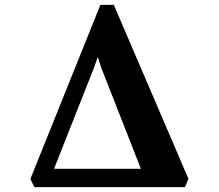

<svg xmlns="http://www.w3.org/2000/svg" viewBox="-20 -767 897 787"><path d="M121 0 104.5 -33.5 391.5 -747H446.5L752.5 -34L738 0ZM201.5 -75H557.5L394 -492L381 -533.5L365.5 -490Z"/></svg>

Font: Merriweather 60pt ExtraBold
Style: Regular
Weight: 800
Version: Version 2.100